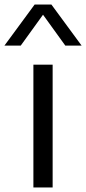

<svg xmlns="http://www.w3.org/2000/svg" viewBox="-60 -828 381 848"><path d="M87.5 0V-542.5H172.5V0ZM-40.5 -626.5 93 -808H167L300.5 -626.5H228.5L130 -763L31.5 -626.5Z"/></svg>

Font: Encode Sans Exp
Style: Regular
Weight: 400
Width: 7
Designer: Multiple Designers
Foundry: Impallari Type
Version: Version 3.002; ttfautohint (v1.8.3) -l 8 -r 50 -G 200 -x 14 